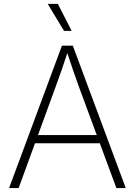

<svg xmlns="http://www.w3.org/2000/svg" viewBox="-20 -961 689 981"><path d="M26.4 0 296.4 -727.5H352.1L622.6 0H574.7L382.3 -520Q368.2 -559.6 352.3 -605.2Q336.4 -650.9 317.9 -708H330.1Q311.5 -650.9 295.4 -604.7Q279.3 -558.6 265.1 -520L75.2 0ZM142.6 -229V-271H506.8V-229ZM307.1 -803.2 223.6 -941.4H275.4L346.2 -803.2Z"/></svg>

Font: Inter 17pt ExtraLight
Style: Regular
Weight: 250
Version: Version 4.001;git-66647c0bb